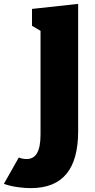

<svg xmlns="http://www.w3.org/2000/svg" viewBox="-140 -746 488 990"><path d="M19 224C185 224 263 124 263 -70V-726L25 -700V-613L69 -587V-53C69 40 42 74 -3 74C-18 74 -32 71 -43 66L-120 202C-73 219 -16 224 19 224Z"/></svg>

Font: Frost ExtraBold
Style: Regular
Weight: 800
Designer: Lee Frost
Foundry: Lee Frost for Ice Communication Norge AS
Version: Version 2.011;hotconv 1.0.107;makeotfexe 2.5.65593